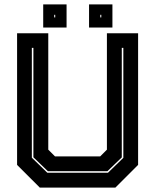

<svg xmlns="http://www.w3.org/2000/svg" viewBox="-20 -851 704 871"><path d="M160.5 0 57.5 -103V-700H199V-172L229.5 -141.5H434.5L465 -172V-700H606.5V-103L503.5 0ZM194.5 -67.5H470L539.5 -135V-634H532.5V-137L467.5 -74.5H197L131.5 -137.5V-634H124.5V-135.5ZM384 -726V-831H490V-726ZM176 -726V-831H282V-726ZM226 -772H230.5V-784H226ZM435 -772H439.5V-784H435Z"/></svg>

Font: Tourney Thin ExtraBold
Style: Regular
Weight: 800
Version: Version 1.015